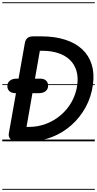

<svg xmlns="http://www.w3.org/2000/svg" viewBox="-25 -1250 858 1698"><path d="M118.5 0Q85 0 66.5 -20.5Q48 -41 53 -70L195 -870Q200.5 -899.5 218 -914Q235.5 -928.5 268.5 -928.5H339.5Q459 -928.5 550.5 -899.2Q642 -870 701.5 -814.5Q761 -759 785.8 -680Q810.5 -601 797 -502Q782.5 -394 732.8 -302.5Q683 -211 606.2 -143Q529.5 -75 433.2 -37.5Q337 0 229 0ZM209.5 -127.5H229Q310.5 -127.5 383.8 -155.5Q457 -183.5 515 -234Q573 -284.5 610.5 -352.5Q648 -420.5 658.5 -500.5Q667.5 -570 650.5 -625.5Q633.5 -681 593 -720.2Q552.5 -759.5 490.2 -780.2Q428 -801 347 -801H327.5ZM111 -426Q78.5 -426 59.2 -442.8Q40 -459.5 40 -488.5Q40 -518.5 62.2 -536.5Q84.5 -554.5 123 -554.5H331Q363 -554.5 381.8 -537.8Q400.5 -521 400.5 -492.5Q400.5 -462 378.5 -444Q356.5 -426 318 -426ZM118.5 0Q85 0 66.5 -20.5Q48 -41 53 -70L195 -870Q200.5 -899.5 218 -914Q235.5 -928.5 268.5 -928.5H339.5Q459 -928.5 550.5 -899.2Q642 -870 701.5 -814.5Q761 -759 785.8 -680Q810.5 -601 797 -502Q782.5 -394 732.8 -302.5Q683 -211 606.2 -143Q529.5 -75 433.2 -37.5Q337 0 229 0ZM209.5 -127.5H229Q310.5 -127.5 383.8 -155.5Q457 -183.5 515 -234Q573 -284.5 610.5 -352.5Q648 -420.5 658.5 -500.5Q667.5 -570 650.5 -625.5Q633.5 -681 593 -720.2Q552.5 -759.5 490.2 -780.2Q428 -801 347 -801H327.5ZM111 -426Q78.5 -426 59.2 -442.8Q40 -459.5 40 -488.5Q40 -518.5 62.2 -536.5Q84.5 -554.5 123 -554.5H331Q363 -554.5 381.8 -537.8Q400.5 -521 400.5 -492.5Q400.5 -462 378.5 -444Q356.5 -426 318 -426ZM-5 420.5H813.5V428.5H-5ZM-5 -16H813.5V0H-5ZM-5 -505.5H813.5V-497.5H-5ZM-5 -1230H813.5V-1222H-5Z"/></svg>

Font: Edu VIC WA NT Pre Guide
Style: Regular
Weight: 400
Designer: Tina and Corey Anderson, Eben Sorkin, Mirko Velimirovic
Foundry: Google for Education
Version: Version 1.000